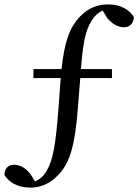

<svg xmlns="http://www.w3.org/2000/svg" viewBox="-36 -741 629 873"><path d="M116 -386H240L229 -236C217 -89 207 -17 176 36C164 58 146 74 123 84L102 50C78 20 53 8 28 8C0 8 -16 28 -16 54C4 87 43 112 102 112C145 112 190 97 230 53C284 -1 306 -91 318 -249L329 -386H473V-427H332C341 -537 350 -599 381 -648C393 -667 409 -683 431 -693L452 -658C478 -629 503 -617 528 -617C556 -617 571 -637 573 -663C553 -696 514 -721 455 -721C411 -721 366 -706 328 -666C278 -614 256 -544 244 -427H116Z"/></svg>

Font: Noto Serif JP Medium
Style: Regular
Weight: 500
Designer: Ryoko NISHIZUKA 西塚涼子 (kana & ideographs); Frank Grießhammer (Latin, Greek & Cyrillic); Wenlong ZHANG 张文龙 (bopomofo); San
Foundry: Adobe
Version: Version 2.001;hotconv 1.1.0;makeotfexe 2.6.0